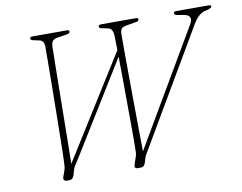

<svg xmlns="http://www.w3.org/2000/svg" viewBox="-76 -804 1143 908"><g transform="rotate(-10 495.0 -350.0)"><path d="M810.5 -691.5Q810.5 -700 823.5 -700H978Q990.5 -700 990.5 -693Q990 -686 969.5 -680L955 -676.5Q939.5 -672 925.5 -659Q911.5 -646 896 -619.5L577.5 -76.5Q572.5 -68 567.5 -60Q562.5 -52 559 -41.5L552 -18.5Q545.5 0 531 0H515.5Q495.5 0 504.5 -23.5L514 -51.5Q518.5 -62.5 518.8 -71.2Q519 -80 519.5 -91Q520 -105 520 -140.5Q520 -176 519.8 -224.5Q519.5 -273 519.2 -327.8Q519 -382.5 518.5 -436.2Q518 -490 517.5 -535L239 -84Q230 -71 224.8 -62.5Q219.5 -54 216.5 -43L210 -19.5Q203.5 0 187 0H174.5Q165 0 161.2 -6.2Q157.5 -12.5 162 -23L170 -45.5Q174 -55.5 175 -64Q176 -72.5 176.5 -84.5Q177.5 -98.5 178.2 -136.5Q179 -174.5 179.8 -227.5Q180.5 -280.5 181.5 -340Q182.5 -399.5 183 -457.5Q183.5 -515.5 184 -563.8Q184.5 -612 184.5 -640.5Q184.5 -672 160.5 -676L138.5 -680.5Q120.5 -683.5 120.5 -691Q120.5 -700 132.5 -700H298Q310 -700 309.5 -692Q309.5 -683 290.5 -680.5L249 -674Q233 -671.5 225.8 -663.8Q218.5 -656 217.5 -637.5Q217 -608.5 216 -556Q215 -503.5 214.2 -438Q213.5 -372.5 212.5 -304.8Q211.5 -237 210.8 -176.5Q210 -116 209 -74.5L517 -566.5Q516.5 -615 515.5 -637Q514 -671.5 490 -675.5L461 -681.5Q449.5 -683.5 449.5 -691.5Q449.5 -700 463.5 -700H629.5Q640.5 -700 640.5 -692.5Q640.5 -684 627 -682L578 -673.5Q561.5 -671 555.2 -662.8Q549 -654.5 549 -635.5Q548.5 -616 548.8 -575Q549 -534 549.2 -479.8Q549.5 -425.5 550 -366Q550.5 -306.5 551 -249.8Q551.5 -193 552 -147Q552.5 -101 553 -74L877 -626.5Q888.5 -645.5 883.8 -658.2Q879 -671 860 -674.5L826 -680.5Q810.5 -683 810.5 -691.5Z"/></g></svg>

Font: Fraunces 72pt Soft Thin
Style: Italic
Weight: 100
Italic angle: -16°
Version: Version 1.000;[0bf87f6ff]